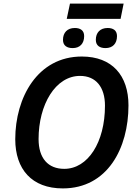

<svg xmlns="http://www.w3.org/2000/svg" viewBox="-20 -1040 767 1070"><path d="M352 -935H652L669 -1020H370ZM385 -772C425 -772 449 -797 449 -839C449 -871 427 -884 397 -884C355 -884 331 -858 331 -818C331 -785 354 -772 385 -772ZM568 -772C608 -772 632 -797 632 -839C632 -871 610 -884 580 -884C538 -884 514 -858 514 -818C514 -785 537 -772 568 -772ZM330 10C579 10 696 -214 696 -453C696 -619 605 -725 436 -725C189 -725 65 -496 65 -264C65 -97 157 10 330 10ZM338 -99C248 -99 195 -158 195 -265C195 -457 289 -617 426 -617C515 -617 565 -554 565 -451C565 -247 470 -99 338 -99Z"/></svg>

Font: Noto Sans SemiBold
Style: Italic
Weight: 600
Italic angle: -12°
Designer: Monotype Design Team
Foundry: Monotype Imaging Inc.
Version: Version 2.013